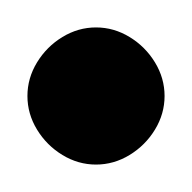

<svg xmlns="http://www.w3.org/2000/svg" viewBox="-20 -660 140 140"><path d="M0 -590Q0 -577 7 -565.5Q14 -554 25.5 -547Q37 -540 50 -540Q63 -540 74.5 -547Q86 -554 93 -565.5Q100 -577 100 -590Q100 -603 93 -614.5Q86 -626 74.5 -633Q63 -640 50 -640Q37 -640 25.5 -633Q14 -626 7 -614.5Q0 -603 0 -590Z"/></svg>

Font: Linefont
Style: Regular
Weight: 400
Monospace: yes
Version: Version 3.002;gftools[0.9.33]